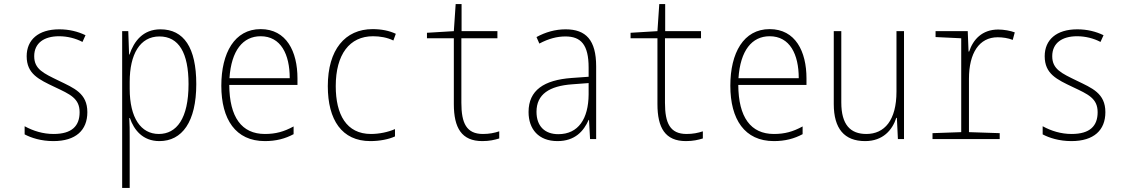

<svg xmlns="http://www.w3.org/2000/svg" viewBox="-20 -683 5540 943"><path d="M242 10C353 10 409 -44 409 -132C409 -225 344 -250 268 -287C194 -323 148 -343 148 -407C148 -472 197 -505 270 -505C310 -505 351 -495 385 -477L400 -510C363 -528 320 -539 271 -539C168 -539 111 -487 111 -407C111 -320 170 -293 250 -255C324 -220 371 -200 371 -132C371 -65 334 -25 243 -25C191 -25 143 -40 101 -63V-23C133 -6 182 10 242 10Z M580 240H617V-7C617 -41 617 -76 615 -103H618C638 -45 681 10 763 10C874 10 944 -84 944 -270C944 -449 883 -539 768 -539C682 -539 638 -480 616 -415H614L610 -530H580ZM760 -25C672 -25 617 -104 617 -247V-281C617 -416 667 -504 763 -504C858 -504 906 -424 906 -270C906 -100 847 -25 760 -25Z M1281 10C1336 10 1381 -2 1422 -24V-62C1374 -36 1334 -25 1281 -25C1167 -25 1107 -107 1106 -266H1441V-298C1441 -430 1387 -540 1260 -540C1132 -540 1067 -423 1067 -262C1067 -97 1137 10 1281 10ZM1403 -299H1107C1116 -435 1173 -505 1260 -505C1359 -505 1403 -417 1403 -299Z M1799 10C1845 10 1890 1 1920 -13V-49C1886 -34 1842 -25 1802 -25C1681 -25 1629 -121 1629 -260C1629 -416 1697 -505 1812 -505C1846 -505 1882 -499 1912 -484L1924 -517C1892 -532 1854 -540 1810 -540C1675 -540 1590 -439 1590 -260C1590 -94 1659 10 1799 10Z M2349 10C2384 10 2409 4 2432 -3V-38C2408 -30 2383 -25 2352 -25C2271 -25 2246 -78 2246 -178V-495H2423V-530H2247V-663H2218L2209 -530L2077 -522V-495H2209V-172C2209 -55 2247 10 2349 10Z M2718 10C2804 10 2847 -39 2871 -94H2873L2878 0H2908V-357C2908 -486 2858 -539 2758 -539C2707 -539 2659 -525 2615 -501L2629 -469C2674 -493 2716 -504 2757 -504C2833 -504 2871 -464 2871 -351V-306L2787 -300C2652 -290 2576 -240 2576 -133C2576 -49 2625 10 2718 10ZM2722 -24C2656 -24 2615 -63 2615 -134C2615 -220 2678 -261 2791 -269L2871 -275V-219C2870 -100 2821 -24 2722 -24Z M3349 10C3384 10 3409 4 3432 -3V-38C3408 -30 3383 -25 3352 -25C3271 -25 3246 -78 3246 -178V-495H3423V-530H3247V-663H3218L3209 -530L3077 -522V-495H3209V-172C3209 -55 3247 10 3349 10Z M3781 10C3836 10 3881 -2 3922 -24V-62C3874 -36 3834 -25 3781 -25C3667 -25 3607 -107 3606 -266H3941V-298C3941 -430 3887 -540 3760 -540C3632 -540 3567 -423 3567 -262C3567 -97 3637 10 3781 10ZM3903 -299H3607C3616 -435 3673 -505 3760 -505C3859 -505 3903 -417 3903 -299Z M4229 10C4317 10 4363 -45 4382 -104H4385L4390 0H4420V-530H4383V-233C4383 -92 4324 -25 4235 -25C4157 -25 4112 -70 4112 -180V-530H4075V-172C4075 -51 4127 10 4229 10Z M4560 0H4890V-29L4739 -34V-296C4739 -422 4789 -500 4880 -500C4904 -500 4932 -496 4954 -487L4964 -524C4943 -532 4910 -538 4883 -538C4803 -538 4759 -488 4740 -430H4737L4733 -530H4575V-501L4701 -495V-34L4560 -29Z M5242 10C5353 10 5409 -44 5409 -132C5409 -225 5344 -250 5268 -287C5194 -323 5148 -343 5148 -407C5148 -472 5197 -505 5270 -505C5310 -505 5351 -495 5385 -477L5400 -510C5363 -528 5320 -539 5271 -539C5168 -539 5111 -487 5111 -407C5111 -320 5170 -293 5250 -255C5324 -220 5371 -200 5371 -132C5371 -65 5334 -25 5243 -25C5191 -25 5143 -40 5101 -63V-23C5133 -6 5182 10 5242 10Z"/></svg>

Font: Noto Sans Mono ExtraCondensed ExtraLight
Style: Regular
Weight: 200
Width: 2
Designer: Monotype Design Team
Foundry: Monotype Imaging Inc.
Version: Version 2.014